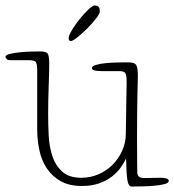

<svg xmlns="http://www.w3.org/2000/svg" viewBox="-39 -660 637 702"><path d="M424 -359Q424 -386 419 -393Q414 -400 397 -400H331Q297 -400 297 -411Q297 -418 311.5 -422.5Q326 -427 346.5 -429Q367 -431 388 -431.5Q409 -432 422 -432Q435 -432 443 -431Q451 -430 456 -425.5Q461 -421 463 -411Q465 -401 465 -383Q465 -372 464.5 -357Q464 -342 463.5 -316Q463 -290 462.5 -251.5Q462 -213 462 -156Q462 -90 462.5 -62.5Q463 -35 463 -30Q463 -20 468.5 -14.5Q474 -9 491 -9Q497 -9 512 -9.5Q527 -10 551 -10Q560 -10 569 -7.5Q578 -5 578 1Q578 9 563 13Q548 17 526.5 19Q505 21 481.5 21.5Q458 22 442 22Q431 22 427 0Q423 -22 422 -81Q415 -65 402 -47Q389 -29 369.5 -14Q350 1 323 10.5Q296 20 261 20Q214 20 183 2.5Q152 -15 132.5 -44Q113 -73 105 -110.5Q97 -148 97 -187V-402Q97 -425 92.5 -432.5Q88 -440 65 -440H-2Q-11 -440 -15 -444.5Q-19 -449 -19 -452Q-19 -459 -2.5 -463Q14 -467 35.5 -469Q57 -471 77.5 -471.5Q98 -472 107 -472Q128 -472 134.5 -465Q141 -458 141 -427Q141 -414 140.5 -392Q140 -370 139 -344Q138 -318 137.5 -291.5Q137 -265 137 -243Q137 -207 139 -166Q141 -125 152 -90.5Q163 -56 188 -33Q213 -10 258 -10Q291 -10 320.5 -22.5Q350 -35 372 -57Q394 -79 407.5 -108.5Q421 -138 421 -172ZM326 -618Q326 -610 312 -592Q298 -574 280 -556Q262 -538 244.5 -524Q227 -510 220 -510Q212 -510 212 -521Q212 -530 224 -550Q236 -570 252 -590Q268 -610 284 -625Q300 -640 307 -640Q315 -640 320.5 -636Q326 -632 326 -618Z"/></svg>

Font: Life Savers
Style: Regular
Weight: 400
Version: Version 2.001; ttfautohint (v0.93) -l 8 -r 50 -G 200 -x 14 -